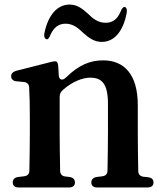

<svg xmlns="http://www.w3.org/2000/svg" viewBox="-20 -816 723 843"><path d="M36 -15C36 -1 45 7 61 7H284C300 7 309 -1 309 -15C309 -29 300 -37 285 -39L268 -41C253 -42 244 -51 244 -67C243 -121 242 -187 242 -232V-390C242 -403 246 -412 256 -421C299 -459 344 -475 376 -475C429 -475 454 -446 454 -360V-232C454 -185 453 -120 452 -67C452 -52 444 -44 429 -42L405 -39C390 -37 381 -28 381 -15C381 -1 390 7 406 7H629C645 7 654 -1 654 -15C654 -29 645 -36 630 -38L610 -40C595 -42 587 -51 587 -66C586 -119 585 -185 585 -232V-354C585 -492 523 -551 433 -551C376 -551 326 -531 270 -476C254 -460 239 -465 238 -486L236 -522C235 -535 233 -541 229 -545C225 -548 216 -547 204 -544L51 -505C37 -501 29 -493 29 -481C29 -469 38 -460 53 -459L84 -456C99 -455 108 -446 108 -431C110 -394 111 -355 111 -303V-232C111 -188 110 -121 109 -68C109 -52 101 -44 86 -42L60 -39C45 -37 36 -29 36 -15ZM183 -644C190 -641 196 -649 202 -664C216 -695 237 -712 268 -712C302 -712 325 -691 346 -671C370 -650 393 -632 427 -632C482 -632 521 -679 536 -758C539 -773 536 -782 529 -785C522 -787 515 -780 509 -764C496 -733 475 -716 444 -716C410 -716 387 -735 366 -756C342 -778 318 -796 286 -796C230 -796 191 -748 175 -671C172 -656 176 -647 183 -644Z"/></svg>

Font: 寒蝉锦书宋Pro Soft
Style: Regular
Weight: 700
Designer: 寒蝉锦书宋{Warren} 思源宋体{Ryoko NISHIZUKA 西塚涼子 (kana & ideographs); Frank Grießhammer (Latin, Greek & Cyrillic); Wenlong ZHANG 
Foundry: Adobe & ChillType
Version: Version 2.000;Glyphs 3.1.1 (3135)